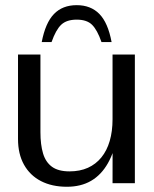

<svg xmlns="http://www.w3.org/2000/svg" viewBox="-20 -710 597 744"><path d="M239 13.7Q181.3 13.7 138.7 -8.3Q96.2 -30.3 73 -71.8Q49.8 -113.2 49.8 -171.5V-498.8H136.7V-197.7Q136.7 -149.6 146.8 -115.6Q156.9 -81.6 181.5 -63.7Q206.1 -45.9 249.5 -45.9Q289.6 -45.9 320.6 -59.8Q351.5 -73.8 372.8 -100Q394.2 -126.2 405.1 -163.6Q416.1 -201 416.1 -247.8V-498.8H502.6V0H416.1L416.4 -212.2L436.1 -189.9Q423.8 -123 398.2 -77.7Q372.5 -32.3 333 -9.3Q293.6 13.7 239 13.7ZM277.2 -690Q222.1 -690 189 -655.6Q155.9 -621.3 141.7 -547.1H179.8Q196.4 -594.4 217.2 -614.2Q238 -633.9 277.2 -633.9Q316.8 -633.9 336.9 -613.8Q357.1 -593.7 373.2 -547.1H412.4Q398.4 -622 365 -656Q331.6 -690 277.2 -690Z"/></svg>

Font: Russolo 10pt ExtraLight
Style: Regular
Weight: 200
Designer: Micah Stupak-Hahn
Version: Version 1.000